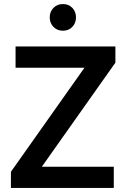

<svg xmlns="http://www.w3.org/2000/svg" viewBox="-20 -930 629 950"><path d="M34 0V-80L398 -595H57V-700H551V-620L187 -105H543V0ZM291 -778Q263 -778 244.5 -797Q226 -816 226 -844Q226 -872 244.5 -891Q263 -910 291 -910Q320 -910 338 -891Q356 -872 356 -844Q356 -816 338 -797Q320 -778 291 -778Z"/></svg>

Font: Outfit Medium
Style: Regular
Weight: 500
Designer: Rodrigo Fuenzalida
Foundry: fragTYPE
Version: Version 1.100; ttfautohint (v1.8.4.7-5d5b);gftools[0.9.27]